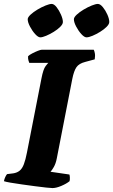

<svg xmlns="http://www.w3.org/2000/svg" viewBox="-31 -957 576 977"><path d="M236 0Q229 0 204.5 -2.5Q180 -5 147 -9.5Q114 -14 81 -18.5Q48 -23 22.5 -27.5Q-3 -32 -11 -35Q-9 -46 -4 -56.5Q1 -67 5 -71L37 -75Q56 -78 69 -88.5Q82 -99 90.5 -121.5Q99 -144 106 -180L180 -558Q189 -605 201 -620.5Q213 -636 215 -637H118Q116 -641 113.5 -650.5Q111 -660 112 -671Q119 -678 133.5 -685.5Q148 -693 162 -698.5Q176 -704 182 -704H446Q449 -699 451.5 -686.5Q454 -674 451 -655L403 -642Q371 -634 358 -615Q345 -596 337 -556L258 -151Q253 -125 243 -107.5Q233 -90 226 -83L322 -69Q324 -65 324.5 -54Q325 -43 323 -35Q307 -22 281 -11Q255 0 236 0ZM409 -767Q398 -767 383 -783.5Q368 -800 356.5 -822Q345 -844 345 -859Q345 -869 359.5 -882.5Q374 -896 395 -908.5Q416 -921 436 -929Q456 -937 467 -937Q479 -937 492.5 -920.5Q506 -904 515.5 -882.5Q525 -861 525 -845Q525 -834 511.5 -820.5Q498 -807 478.5 -795Q459 -783 440 -775Q421 -767 409 -767ZM174 -767Q163 -767 148 -783.5Q133 -800 121.5 -822Q110 -844 110 -859Q110 -869 124.5 -882.5Q139 -896 160 -908.5Q181 -921 201 -929Q221 -937 232 -937Q244 -937 257 -920.5Q270 -904 279.5 -882Q289 -860 289 -845Q289 -834 275.5 -820.5Q262 -807 242.5 -795Q223 -783 204 -775Q185 -767 174 -767Z"/></svg>

Font: Texturina 12pt Black
Style: Italic
Weight: 900
Italic angle: -11°
Designer: Guillermo Torres Carreño
Foundry: Omnibus-Type
Version: Version 1.002